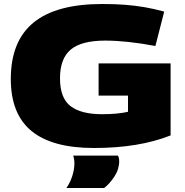

<svg xmlns="http://www.w3.org/2000/svg" viewBox="-20 -730 923 960"><path d="M34 -335Q34 -524 147.5 -617Q261 -710 491 -710Q555 -710 606 -706Q657 -702 703.5 -694Q750 -686 801 -672L757 -500Q614 -527 506 -527Q387 -527 333.5 -482Q280 -437 280 -338Q280 -240 332.5 -199.5Q385 -159 490 -159Q568 -159 620 -171V-252H473V-413H833V-53Q675 10 450 10Q241 10 137.5 -75Q34 -160 34 -335ZM312 210Q331 183 341.5 149.5Q352 116 352 88Q352 65 346 48H570Q576 61 576 75Q576 116 552.5 152Q529 188 501 210Z"/></svg>

Font: Georama Extended ExtraBold
Style: Regular
Weight: 800
Width: 7
Designer: Jean-Baptiste Levee
Foundry: Production Type
Version: Version 1.000